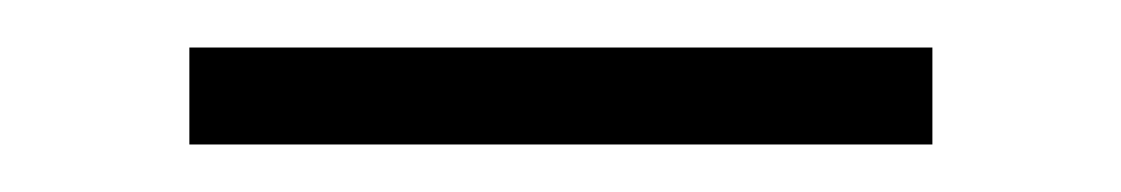

<svg xmlns="http://www.w3.org/2000/svg" viewBox="-20 -265 467 80"><path d="M58.9 -204.8V-245.2H368.5V-204.8Z"/></svg>

Font: Playfair
Style: Regular
Weight: 400
Designer: Claus Eggers Sørensen
Foundry: Claus Eggers Sørensen
Version: Version 2.001;gftools[0.9.30]